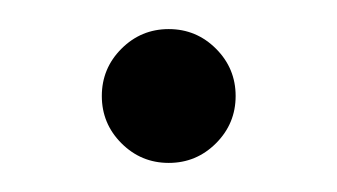

<svg xmlns="http://www.w3.org/2000/svg" viewBox="-20 -98 232 132"><path d="M96 14Q77 14 63.5 0.5Q50 -13 50 -32Q50 -51 63.5 -64.5Q77 -78 96 -78Q115 -78 128.5 -64.5Q142 -51 142 -32Q142 -13 128.5 0.5Q115 14 96 14Z"/></svg>

Font: Figtree Light Light
Style: Regular
Weight: 300
Version: Version 2.001;gftools[0.9.30]